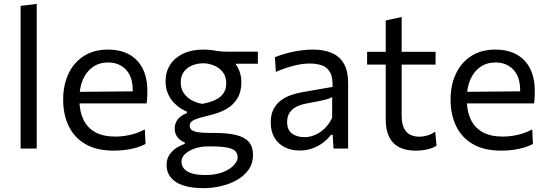

<svg xmlns="http://www.w3.org/2000/svg" viewBox="-20 -762 2809 985"><path d="M85.8 0Q85.8 -55.3 85.8 -106.4Q85.8 -157.6 85.8 -218.8V-493.7Q85.8 -556.5 85.8 -616.1Q85.8 -675.6 85.8 -731.8L168.4 -742Q168.4 -681.6 168.4 -620.8Q168.4 -559.9 168.4 -493.7V-218.8Q168.4 -157.6 168.4 -106.4Q168.4 -55.3 168.4 0Z M564.2 10.8Q475.2 10.8 417.6 -23.1Q360 -57 332 -116.1Q304 -175.1 304 -251Q304 -326 331.5 -384Q358.9 -442 410.4 -474.8Q461.8 -507.6 533.6 -507.6Q596.3 -507.6 641.7 -483.1Q687.1 -458.7 711.5 -411.2Q736 -363.8 736 -294.6Q736 -276.1 735.2 -261.3Q734.5 -246.4 732 -231.6L659.5 -268.2Q660.5 -275.8 660.8 -283.1Q661.1 -290.5 661.1 -297.4Q661.1 -368.1 626.1 -404.8Q591.1 -441.5 534.6 -441.5Q489.1 -441.5 456.2 -418.2Q423.3 -395 405.5 -354.1Q387.6 -313.2 387.6 -260.6V-249Q387.6 -191.1 407.6 -149Q427.5 -106.9 468.3 -84.1Q509.2 -61.3 572 -61.3Q595.5 -61.3 621.6 -65.1Q647.8 -69 673.7 -77.1Q699.7 -85.2 723 -98.1L726.6 -23.4Q707.6 -13.1 682.5 -5.4Q657.4 2.3 627.3 6.5Q597.3 10.8 564.2 10.8ZM338.6 -231.6V-290.5L681.3 -293.5L732 -274.4V-231.6Z M1025.5 203.2Q970.1 203.2 933.2 193.1Q896.2 183.1 874.6 166Q852.9 149 843.7 128.1Q834.5 107.3 834.5 86Q834.5 52.3 850.9 29.7Q867.3 7.1 889.3 -5.9Q911.4 -18.8 928 -23.8V-31.2Q919.7 -33.7 907.5 -41.9Q895.4 -50 885.9 -65Q876.4 -79.9 876.4 -103Q876.4 -120.7 883.3 -135.5Q890.2 -150.3 904 -161.9Q917.8 -173.5 938.6 -182V-189.4Q927.2 -193.7 909 -204.7Q890.9 -215.7 872.7 -234.4Q854.5 -253.1 842 -280.6Q829.5 -308.2 829.5 -345.6Q829.5 -393.9 853.3 -430.4Q877.1 -466.9 920.7 -487.2Q964.3 -507.6 1023.5 -507.6Q1047.3 -507.6 1065.1 -504.9Q1082.9 -502.3 1101.8 -499.6Q1120.8 -497 1148.6 -497H1302.9V-435.1Q1253.5 -435.1 1206.5 -435.1Q1159.6 -435.1 1111.8 -435.1L1135.4 -474.2Q1179.3 -453 1198.8 -418.2Q1218.2 -383.4 1218.2 -340.2Q1218.2 -290.9 1198 -257.3Q1177.8 -223.7 1141.5 -202.9Q1105.2 -182.1 1056.6 -171Q1003.9 -158.7 978.5 -148.2Q953.2 -137.8 953.2 -117.4Q953.2 -102.9 963.7 -94.9Q974.2 -86.9 996.9 -83.5Q1019.7 -80.1 1056.8 -80.1H1078.6Q1147.7 -80.1 1191.7 -69.2Q1235.7 -58.3 1256.9 -33.5Q1278 -8.7 1278 32.9Q1278 76.1 1255.5 108.3Q1232.9 140.4 1195.6 161.4Q1158.2 182.5 1113.8 192.8Q1069.4 203.2 1025.5 203.2ZM1032.5 135.9Q1087.7 135.9 1124.8 120.7Q1161.9 105.5 1180.5 84.4Q1199.2 63.3 1199.2 45.6Q1199.2 26.5 1188.1 14Q1176.9 1.6 1146.8 -4.6Q1116.8 -10.9 1059.9 -10.9H1041.3Q1009.7 -10.3 979.7 -0.3Q949.7 9.6 930.3 27.2Q911 44.8 911 68.3Q911 81.3 917.3 93.5Q923.7 105.8 937.8 115.4Q951.9 124.9 975.3 130.4Q998.6 135.9 1032.5 135.9ZM1017.9 -229.3Q1036.4 -232.7 1057.7 -238.9Q1078.9 -245.1 1097.8 -256.6Q1116.7 -268 1128.7 -287.1Q1140.6 -306.2 1140.6 -334.8Q1140.6 -371.1 1121.9 -393.6Q1103.3 -416.1 1076.2 -426.7Q1049.1 -437.3 1023.5 -437.3Q993.1 -437.3 966.6 -426.6Q940.1 -415.9 923.6 -394.2Q907.2 -372.5 907.2 -339.6Q907.2 -306.7 923.3 -283.6Q939.4 -260.6 964.7 -247.1Q990 -233.5 1017.9 -229.3Z M1518.1 10.2Q1473.6 10.2 1440 -7.1Q1406.4 -24.3 1387.6 -56.4Q1368.9 -88.6 1368.9 -133.6Q1368.9 -174.1 1383.3 -201.8Q1397.8 -229.6 1421.4 -247.1Q1445 -264.6 1473.5 -274.4Q1502 -284.2 1530.4 -289.1L1686.1 -316.2Q1688 -366.4 1672.6 -392.2Q1657.3 -418.1 1630 -427.1Q1602.7 -436.1 1568.9 -436.1Q1551.9 -436.1 1532.3 -433.7Q1512.8 -431.2 1491.2 -426Q1469.7 -420.7 1445.7 -412.7Q1421.6 -404.6 1395.2 -393.1L1390.4 -468.6Q1408.7 -476 1431.4 -483Q1454 -490 1479.7 -495.6Q1505.4 -501.3 1532.6 -504.4Q1559.7 -507.6 1586.8 -507.6Q1642.5 -507.6 1682.6 -490.1Q1722.8 -472.7 1744.4 -435Q1765.9 -397.3 1765.9 -337.2Q1765.9 -313.8 1765.9 -278.3Q1765.9 -242.8 1765.9 -211V-146.6Q1765.9 -112.7 1765.9 -77.2Q1765.9 -41.8 1765.9 0H1690.9L1686.7 -70.4H1678.3Q1663.1 -50.3 1639.6 -31.9Q1616.2 -13.4 1585.4 -1.6Q1554.6 10.2 1518.1 10.2ZM1542 -58.3Q1568.5 -58.3 1595.1 -69.3Q1621.6 -80.3 1644.7 -102.2Q1667.8 -124.2 1683.9 -157.1L1684.3 -263.9Q1676.3 -259.4 1663.1 -254.9Q1650 -250.5 1623.9 -244.8Q1597.7 -239.1 1550.8 -230.7Q1522.3 -225.5 1500.3 -214.2Q1478.4 -202.8 1465.7 -183.8Q1453 -164.7 1453 -137Q1453 -94 1478.9 -76.1Q1504.7 -58.3 1542 -58.3Z M2112.8 10.9Q2063.3 10.9 2028.9 -6.2Q1994.5 -23.4 1976.7 -58.8Q1958.9 -94.2 1958.9 -149.1Q1958.9 -192.6 1958.9 -235.4Q1958.9 -278.2 1958.9 -319.3Q1958.9 -360.3 1958.9 -398.7Q1958.9 -437 1958.9 -471.8Q1958.9 -522.8 1958.9 -566.5Q1958.9 -610.2 1958.9 -657L2040.6 -674.9Q2040.6 -637.8 2040.6 -606.4Q2040.6 -575 2040.6 -543Q2040.6 -510.9 2040.6 -471.8V-168.7Q2040.6 -114.8 2063.2 -87.8Q2085.8 -60.8 2132.9 -60.8Q2151.7 -60.8 2173.5 -67.2Q2195.3 -73.7 2212.6 -86.9L2219.7 -14.5Q2209.3 -7.1 2192.5 -1.3Q2175.7 4.5 2155.1 7.7Q2134.6 10.9 2112.8 10.9ZM1863.3 -430.5V-496.2H2214.6V-430.5Q2164.6 -430.5 2113.7 -430.5Q2062.8 -430.5 2014.8 -430.5H1981.1Z M2551.7 10.8Q2462.7 10.8 2405.1 -23.1Q2347.5 -57 2319.5 -116.1Q2291.5 -175.1 2291.5 -251Q2291.5 -326 2319 -384Q2346.4 -442 2397.9 -474.8Q2449.3 -507.6 2521.1 -507.6Q2583.8 -507.6 2629.2 -483.1Q2674.6 -458.7 2699 -411.2Q2723.5 -363.8 2723.5 -294.6Q2723.5 -276.1 2722.7 -261.3Q2722 -246.4 2719.5 -231.6L2647 -268.2Q2648 -275.8 2648.3 -283.1Q2648.6 -290.5 2648.6 -297.4Q2648.6 -368.1 2613.6 -404.8Q2578.6 -441.5 2522.1 -441.5Q2476.6 -441.5 2443.7 -418.2Q2410.8 -395 2393 -354.1Q2375.1 -313.2 2375.1 -260.6V-249Q2375.1 -191.1 2395.1 -149Q2415 -106.9 2455.8 -84.1Q2496.7 -61.3 2559.5 -61.3Q2583 -61.3 2609.1 -65.1Q2635.3 -69 2661.2 -77.1Q2687.2 -85.2 2710.5 -98.1L2714.1 -23.4Q2695.1 -13.1 2670 -5.4Q2644.9 2.3 2614.8 6.5Q2584.8 10.8 2551.7 10.8ZM2326.1 -231.6V-290.5L2668.8 -293.5L2719.5 -274.4V-231.6Z"/></svg>

Font: Commissioner Thin
Style: Regular
Weight: 100
Designer: Kostas Bartsokas
Foundry: Kostas Bartsokas
Version: Version 1.001;gftools[0.9.23]